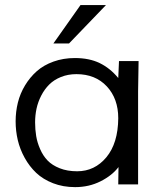

<svg xmlns="http://www.w3.org/2000/svg" viewBox="-20 -749 647 780"><path d="M284.2 -513.2Q342.8 -513.2 385 -492.7Q427.2 -472.2 460.4 -432.1L463.4 -501H543L541 -377.4V0H460.4L461.4 -70.3Q435.5 -36.1 388.7 -12.5Q341.8 11.2 285.2 11.2Q236.3 11.2 195.6 -4.6Q154.8 -20.5 127.2 -46.6Q99.6 -72.8 80.3 -107.7Q61 -142.6 52.2 -179.9Q43.5 -217.3 43.5 -255.9Q43.5 -295.4 52.7 -332.5Q62 -369.6 81.8 -402.3Q101.6 -435.1 129.4 -459.7Q157.2 -484.4 197.3 -498.8Q237.3 -513.2 284.2 -513.2ZM293.5 -53.2Q364.7 -53.2 412.1 -110.1Q459.5 -167 460.4 -268.6Q460.4 -348.1 414.1 -397.9Q367.7 -447.8 290.5 -447.8Q256.3 -447.8 227.8 -436.3Q199.2 -424.8 179.9 -405.5Q160.6 -386.2 147.5 -360.6Q134.3 -335 128.4 -307.6Q122.6 -280.3 122.6 -252Q122.6 -222.7 127 -196.3Q131.3 -169.9 143.1 -143.1Q154.8 -116.2 173.3 -96.9Q191.9 -77.6 222.7 -65.4Q253.4 -53.2 293.5 -53.2ZM196.8 -572.3 307.1 -728.5H410.6L260.3 -572.3Z"/></svg>

Font: RGR Online_21
Style: Regular
Weight: 400
Italic angle: -12°
Designer: vernon adams
Foundry: vernon adams
Version: Version 1.000